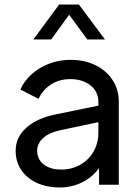

<svg xmlns="http://www.w3.org/2000/svg" viewBox="-20 -815 603 847"><path d="M245 12Q186 12 142 -8.5Q98 -29 73.5 -65.5Q49 -102 49 -150Q49 -209 96 -251.5Q143 -294 229 -311L414 -349V-365Q414 -411 379 -438.5Q344 -466 291 -466Q241 -466 204.5 -442Q168 -418 150 -379L70 -420Q86 -457 119 -487Q152 -517 196.5 -534Q241 -551 291 -551Q353 -551 401 -527.5Q449 -504 476.5 -462Q504 -420 504 -365V0H417V-74Q389 -34 343 -11Q297 12 245 12ZM144 -150Q144 -112 173 -89.5Q202 -67 250 -67Q297 -67 334.5 -88.5Q372 -110 393 -147Q414 -184 414 -231V-276L248 -241Q194 -229 169 -205Q144 -181 144 -150ZM241 -795H328L443 -641H365L285 -750L206 -641H127Z"/></svg>

Font: Plus Jakarta Text
Style: Regular
Weight: 400
Designer: Gumpita Rahayu
Foundry: Tokotype Studio
Version: Version 1.000